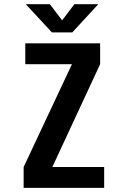

<svg xmlns="http://www.w3.org/2000/svg" viewBox="-20 -910 610 930"><path d="M456 -889.5 330 -753H231.5L105 -889.5H221.5L281 -811.5L340 -889.5ZM233.5 -101H484.5V0H94.5V-101L328.5 -599H102.5V-700H465V-599Z"/></svg>

Font: League Mono Narrow SemiBold
Style: Regular
Weight: 600
Width: 3
Designer: Tyler Finck
Foundry: The League of Moveable Type / Tyler Finck
Version: Version 2.210